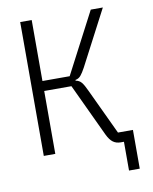

<svg xmlns="http://www.w3.org/2000/svg" viewBox="-92 -767 784 986"><g transform="rotate(-10 300.0 -274.0)"><path d="M500 0H483Q460 0 443.5 -12Q427 -24 413 -53L284 -328H142V0H82V-698H142V-380H284L450 -698H513L363 -411Q349 -385 338 -372Q327 -359 310 -356V-352Q329 -349 340.5 -335Q352 -321 366 -290L478 -52H556V150H500Z"/></g></svg>

Font: IBM Plex Mono Light
Style: Regular
Weight: 300
Monospace: yes
Designer: Mike Abbink, Paul van der Laan, Pieter van Rosmalen
Foundry: Bold Monday
Version: Version 2.3